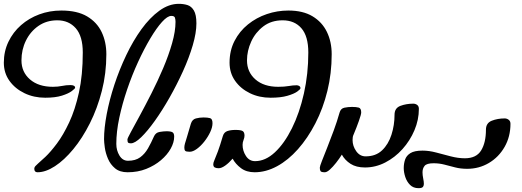

<svg xmlns="http://www.w3.org/2000/svg" viewBox="-199 -899 2724 1002"><path d="M-3 0Q-20 0 -20 -18Q-20 -27 -12.5 -34Q-5 -41 0 -46Q11 -55 38 -80.5Q65 -106 98 -150Q131 -194 162 -260Q193 -326 213 -416.5Q233 -507 233 -625Q233 -710 196.5 -751.5Q160 -793 100 -793Q44 -793 2 -764Q-40 -735 -63.5 -687.5Q-87 -640 -87 -584Q-87 -523 -42.5 -484.5Q2 -446 77 -446Q103 -446 124.5 -450.5Q146 -455 168 -455Q193 -455 193 -441Q193 -437 176 -424Q159 -411 124.5 -400Q90 -389 37 -389Q-22 -389 -71 -412.5Q-120 -436 -149.5 -477Q-179 -518 -179 -572Q-179 -631 -155 -681Q-131 -731 -89.5 -767.5Q-48 -804 6 -824Q60 -844 121 -844Q204 -844 255.5 -813.5Q307 -783 331.5 -731.5Q356 -680 356 -616Q356 -516 332.5 -424.5Q309 -333 270 -255.5Q231 -178 183.5 -120.5Q136 -63 87.5 -31.5Q39 0 -3 0Z M467 0Q426 0 401.5 -20.5Q377 -41 364.5 -70.5Q352 -100 348 -128.5Q344 -157 344 -173Q344 -230 358 -304Q372 -378 398 -457Q424 -536 460 -611.5Q496 -687 539.5 -747Q583 -807 632.5 -843Q682 -879 734 -879Q759 -879 779.5 -872.5Q800 -866 813 -844Q826 -822 826 -777Q826 -728 807 -663Q788 -598 756 -527.5Q724 -457 686 -390Q648 -323 609.5 -269Q571 -215 538 -183Q505 -151 484 -151Q473 -151 469.5 -155Q466 -159 466 -171Q466 -177 484 -210Q502 -243 530.5 -295.5Q559 -348 591.5 -412Q624 -476 652.5 -543Q681 -610 699 -673Q717 -736 717 -785Q717 -797 714 -806.5Q711 -816 695 -816Q675 -816 646.5 -784.5Q618 -753 585.5 -698.5Q553 -644 521.5 -575.5Q490 -507 464.5 -432Q439 -357 423.5 -284Q408 -211 408 -148Q408 -114 424.5 -87Q441 -60 469 -60Q508 -60 532.5 -78Q557 -96 573.5 -125Q590 -154 604 -186Q613 -207 634 -210.5Q655 -214 670 -214Q693 -214 701.5 -208.5Q710 -203 710 -186Q710 -156 692 -123.5Q674 -91 641 -63Q608 -35 564 -17.5Q520 0 467 0Z M791 -107Q772 -107 767.5 -112Q763 -117 763 -128Q763 -138 766 -149Q769 -160 776.5 -183.5Q784 -207 797 -253Q804 -276 823.5 -281Q843 -286 863 -286Q884 -286 897 -282.5Q910 -279 910 -256Q910 -235 898 -209.5Q886 -184 867.5 -160.5Q849 -137 828.5 -122Q808 -107 791 -107Z M1130 0Q1087 0 1058.5 -21.5Q1030 -43 1015 -71Q996 -49 976.5 -35Q957 -21 942 -21Q930 -21 922 -25Q914 -29 914 -42Q914 -50 920.5 -64.5Q927 -79 938 -108.5Q949 -138 964 -189Q970 -209 987.5 -215Q1005 -221 1030 -221Q1058 -221 1067.5 -215Q1077 -209 1077 -191Q1077 -181 1072 -168.5Q1067 -156 1067 -143Q1067 -112 1084.5 -85Q1102 -58 1132 -58Q1186 -58 1235.5 -104Q1285 -150 1324.5 -229.5Q1364 -309 1387 -411Q1410 -513 1410 -625Q1410 -710 1374 -751.5Q1338 -793 1276 -793Q1217 -793 1175.5 -761.5Q1134 -730 1112 -682Q1090 -634 1090 -584Q1090 -523 1134 -484.5Q1178 -446 1253 -446Q1285 -446 1307.5 -450Q1330 -454 1349 -454Q1357 -454 1363 -450Q1369 -446 1369 -439Q1369 -433 1352 -421Q1335 -409 1300.5 -399Q1266 -389 1213 -389Q1154 -389 1105.5 -412.5Q1057 -436 1028 -477Q999 -518 999 -572Q999 -635 1025 -685.5Q1051 -736 1095 -771.5Q1139 -807 1193.5 -825.5Q1248 -844 1306 -844Q1382 -844 1432 -814Q1482 -784 1507 -732.5Q1532 -681 1532 -616Q1532 -516 1509.5 -424.5Q1487 -333 1447 -255.5Q1407 -178 1356 -120.5Q1305 -63 1247 -31.5Q1189 0 1130 0Z M1496 0Q1477 0 1473.5 -6.5Q1470 -13 1470 -24Q1470 -31 1481 -59Q1492 -87 1508.5 -128.5Q1525 -170 1542.5 -217.5Q1560 -265 1573 -311Q1579 -333 1598.5 -337Q1618 -341 1638 -341Q1660 -341 1673 -337.5Q1686 -334 1686 -312Q1686 -302 1674 -268Q1662 -234 1646 -196Q1643 -190 1642 -183Q1641 -176 1641 -168Q1641 -137 1660 -110Q1679 -83 1709 -83Q1762 -83 1795 -114.5Q1828 -146 1844 -196Q1860 -246 1860 -300Q1860 -335 1890.5 -346.5Q1921 -358 1958 -358Q1969 -358 1978 -351.5Q1987 -345 1987 -331Q1987 -274 1964 -219.5Q1941 -165 1901.5 -121Q1862 -77 1811.5 -51Q1761 -25 1706 -25Q1660 -25 1630.5 -44Q1601 -63 1585 -92Q1572 -71 1555 -49.5Q1538 -28 1522.5 -14Q1507 0 1496 0Z M1985 83Q1958 83 1941 66Q1924 49 1916 24.5Q1908 0 1908 -22Q1908 -45 1915 -66Q1922 -87 1943 -100Q1964 -113 2006 -113Q2040 -113 2077.5 -103Q2115 -93 2153.5 -83Q2192 -73 2227 -73Q2287 -73 2312 -114Q2337 -155 2337 -222Q2337 -257 2367.5 -269Q2398 -281 2435 -281Q2446 -281 2455.5 -274Q2465 -267 2465 -253Q2465 -186 2434.5 -132.5Q2404 -79 2352.5 -48.5Q2301 -18 2239 -18Q2205 -18 2176 -25.5Q2147 -33 2120 -40Q2093 -47 2064 -47Q2028 -47 2017 -33.5Q2006 -20 2006 0Q2006 15 2009.5 32Q2013 49 2013 59Q2013 71 2007.5 77Q2002 83 1985 83Z"/></svg>

Font: Solitreo
Style: Regular
Weight: 400
Designer: Nathan Gross, Bryan Kirschen, Binghamton University
Foundry: Eli Heuer
Version: Version 1.100; ttfautohint (v1.8.4.7-5d5b)